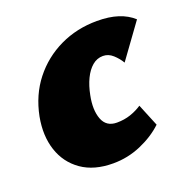

<svg xmlns="http://www.w3.org/2000/svg" viewBox="-91 -530 620 632"><g transform="rotate(-20 219.0 -213.5)"><path d="M203 16Q136 16 92.5 -14.5Q49 -45 32 -96.5Q15 -148 27 -212Q41 -283 81.5 -334.5Q122 -386 181.5 -414.5Q241 -443 312 -443Q354 -443 385 -433Q416 -423 438 -403L351 -283Q341 -300 325.5 -314Q310 -328 291 -328Q270 -328 253.5 -314Q237 -300 225.5 -276Q214 -252 208 -221Q198 -172 210.5 -139Q223 -106 260 -106Q286 -106 308 -113.5Q330 -121 348 -133L380 -55Q347 -24 300.5 -4Q254 16 203 16Z"/></g></svg>

Font: Ysabeau Infant Black
Style: Italic
Weight: 900
Italic angle: -12°
Designer: Christian Thalmann (Catharsis Fonts)
Version: Version 2.001;gftools[0.9.30]; featfreeze: ss01,ss02,lnum